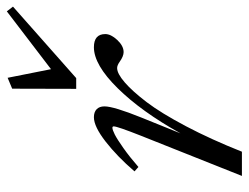

<svg xmlns="http://www.w3.org/2000/svg" viewBox="-105 -642 747 577"><g transform="rotate(-90 268.5 -353.5)"><path d="M290 -498 290.5 -690.4 323.2 -704.1 349.1 -573.7 522.9 -706.5 537.1 -688 322.3 -498ZM28.3 0 149.4 -304.2Q177.2 -374.5 177.2 -385.3Q177.2 -389.2 172.9 -389.2Q167 -389.2 152.8 -382.1Q138.7 -375 112.1 -356.2Q85.4 -337.4 55.2 -311L42 -322.8Q86.4 -374.5 131.6 -409.7Q176.8 -444.8 204.6 -444.8Q220.2 -444.8 228.8 -436.5Q237.3 -428.2 237.3 -413.1Q237.3 -385.3 203.6 -301.8L156.2 -184.6Q221.7 -302.2 292 -373.5Q362.3 -444.8 415 -444.8Q454.6 -444.8 454.6 -410.6Q454.6 -393.6 436.8 -374.5Q418.9 -355.5 400.4 -355.5Q388.2 -355.5 371.6 -367.2Q360.8 -375 352.5 -375Q335.9 -375 309.6 -352.3Q283.2 -329.6 250.2 -286.4Q217.3 -243.2 177.7 -168.2Q138.2 -93.3 101.1 0Z"/></g></svg>

Font: Elstob
Style: Italic
Weight: 400
Italic angle: -20°
Designer: Peter S. Baker
Version: Version 1.015